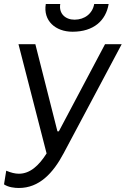

<svg xmlns="http://www.w3.org/2000/svg" viewBox="-38 -740 626 956"><path d="M56 196C157 196 226 123 279 23L568 -520H485L255 -86H248L138 -520H54L194 24C156 84 112 125 56 125C37 125 17 120 -7 110L-18 178C4 193 36 196 56 196ZM323 -582C428 -582 489 -637 503 -720H431C423 -673 384 -642 333 -642C287 -642 254 -673 262 -720H190C176 -637 238 -582 323 -582Z"/></svg>

Font: Fixel Display
Style: Italic
Weight: 400
Italic angle: -10°
Designer: AlfaBravo + MacPaw
Foundry: Kyrylo Tkachov, Marchela Mozhyna, Serhii Makarenko, Maria Weinstein, Zakhar Kryvoshyya
Version: Version 1.210;Glyphs 3.2 (3217)